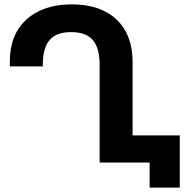

<svg xmlns="http://www.w3.org/2000/svg" viewBox="-20 -744 868 879"><path d="M665 0H436V-449Q436 -525 404.5 -561Q373 -597 305 -597Q238 -597 207 -560.5Q176 -524 176 -449V-440H25V-462Q25 -586 101.5 -655Q178 -724 309 -724Q440 -724 513.5 -654.5Q587 -585 587 -460V-124H803V115H665Z"/></svg>

Font: Noto Sans Georgian
Style: Regular
Weight: 600
Designer: Monotype Design team
Foundry: Monotype Imaging Inc.
Version: Version 1.000